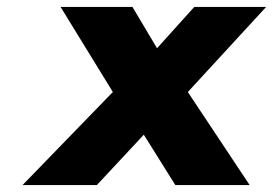

<svg xmlns="http://www.w3.org/2000/svg" viewBox="-20 -533 786 553"><path d="M699 0 521 -268 746.5 -513H539.5L432.3 -394L361.5 -513H154.5L305 -268L45 0H259L394.2 -145L485 0Z"/></svg>

Font: Sztylet
Style: BdObl
Weight: 700
Foundry: Cannot Into Space Fonts, PlusOne Fonts
Version: Version 0.12